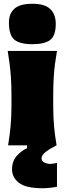

<svg xmlns="http://www.w3.org/2000/svg" viewBox="-20 -773 344 1021"><path d="M23 0Q31.5 -52 36.2 -101Q41 -150 41 -213V-263Q41 -318 38.2 -358.8Q35.5 -399.5 31 -433.5Q26.5 -467.5 21 -502H283Q277 -467.5 272.5 -433.5Q268 -399.5 265.5 -358.8Q263 -318 263 -263V-213Q263 -150 267.5 -101Q272 -52 281 0ZM151.5 -538Q86.5 -538 57 -561.5Q27.5 -585 27.5 -653Q27.5 -701 57 -727Q86.5 -753 152.5 -753Q218 -753 247.2 -725Q276.5 -697 276.5 -646Q276.5 -583 247 -560.5Q217.5 -538 151.5 -538ZM207 228Q117 228 80.5 199Q44 170 44 128Q44 83.5 69.8 55.2Q95.5 27 124 15V-27L235 -41L280 0Q243.5 18.5 222.2 35.5Q201 52.5 201 69Q201 94.5 246 99Q259 98 268.5 96.2Q278 94.5 283 93V220Q271 223 247.2 225.5Q223.5 228 207 228Z"/></svg>

Font: Commissioner Flair Black
Style: Regular
Weight: 900
Designer: Kostas Bartsokas
Foundry: Kostas Bartsokas
Version: Version 1.000; ttfautohint (v1.8.3)